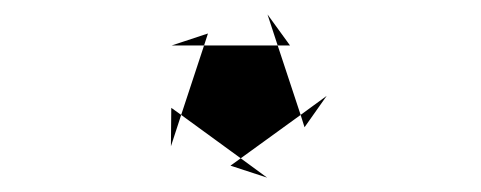

<svg xmlns="http://www.w3.org/2000/svg" viewBox="-20 -522 667 266"><path d="M350.6 -502 364.7 -459H381.8ZM217.8 -459H262.7L231 -362.8L313.5 -302.7L299.3 -292.5L350.1 -275.9L313.5 -302.7L396.5 -362.8L364.7 -459H262.7L268.1 -475.6ZM396.5 -362.8 401.9 -345.7 432.6 -389.2ZM216.8 -319.3 231 -362.8 217.3 -372.6Z"/></svg>

Font: Vazirmatn ExtraLight
Style: Regular
Weight: 200
Designer: Saber Rastikerdar
Foundry: Saber Rastikerdar
Version: Version 33.003